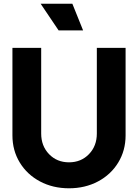

<svg xmlns="http://www.w3.org/2000/svg" viewBox="-20 -1003 744 1035"><path d="M47 -273V-745H202V-283Q202 -216 244.5 -172Q287 -128 352 -128Q417 -128 459.5 -172Q502 -216 502 -283V-745H657V-273Q657 -192 617.5 -127Q578 -62 508.5 -25Q439 12 352 12Q265 12 195.5 -25Q126 -62 86.5 -127Q47 -192 47 -273ZM199 -983H370L428 -839H296Z"/></svg>

Font: BLUETTI 2.0
Style: Bold
Weight: 700
Designer: Stijn de Vries
Foundry: tokotype
Version: Version 2.005;October 31, 2023;FontCreator 14.0.0.2814 64-bi